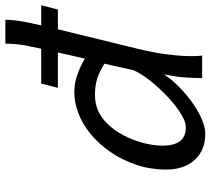

<svg xmlns="http://www.w3.org/2000/svg" viewBox="-56 -752 819 748"><g transform="rotate(-90 354.0 -377.5)"><path d="M558.6 -766.6H651.4Q651.4 -731.9 642.1 -685.1Q632.8 -638.2 617.2 -573.7L539.1 -253.9Q522.9 -188 516.4 -134.3Q509.8 -80.6 509.8 -43.9Q509.8 -30.3 510.3 -19.3Q510.7 -8.3 512.2 0H424.3Q424.3 -34.2 427.2 -71.5Q430.2 -108.9 439 -148.9Q419.4 -119.1 390.4 -90.3Q361.3 -61.5 328.6 -38.3Q295.9 -15.1 264.2 -1.5Q232.4 12.2 207 12.2Q143.6 12.2 105.7 -28.8Q67.9 -69.8 67.9 -140.6Q67.9 -200.2 86.2 -255.6Q104.5 -311 136.7 -357.7Q168.9 -404.3 209.5 -437Q248 -467.8 289.3 -482.9Q330.6 -498 370.6 -498Q405.3 -498 440.4 -485.1Q475.6 -472.2 500 -456.5L526.9 -573.7Q539.6 -629.4 549.1 -677.2Q558.6 -725.1 558.6 -766.6ZM454.6 -266.1 480.5 -380.9Q449.2 -399.9 422.4 -408.7Q395.5 -417.5 358.4 -417.5Q325.2 -417.5 298.3 -405.8Q271.5 -394 248.5 -371.1Q221.2 -344.2 201.7 -306.9Q182.1 -269.5 171.6 -229.5Q161.1 -189.5 161.1 -154.3Q161.1 -109.9 178.2 -86.7Q195.3 -63.5 233.9 -63.5Q254.4 -63.5 285.4 -82.8Q316.4 -102.1 349.6 -132.8Q382.8 -163.6 411.1 -198.7Q439.5 -233.9 454.6 -266.1ZM386.2 -562 402.8 -627H708L691.4 -562Z"/></g></svg>

Font: Andika
Style: Italic
Weight: 400
Italic angle: -14°
Designer: Victor Gaultney, Annie Olsen, Julie Remington, Don Collingsworth, Eric Hays, Becca Hirsbrunner
Foundry: SIL International
Version: Version 6.101